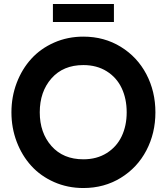

<svg xmlns="http://www.w3.org/2000/svg" viewBox="-20 -946 847 976"><path d="M249 -834V-925.8H559.1V-834ZM403.8 9.8Q323.7 9.8 255.1 -20.5Q186.5 -50.8 139.2 -102.8Q91.8 -154.8 64.9 -225.3Q38.1 -295.9 38.1 -375Q38.1 -454.1 64.9 -524.7Q91.8 -595.2 139.2 -647.2Q186.5 -699.2 255.1 -729.5Q323.7 -759.8 403.8 -759.8Q509.8 -759.8 594 -708Q678.2 -656.2 724.1 -568.6Q770 -481 770 -375Q770 -269 724.1 -181.4Q678.2 -93.8 594 -42Q509.8 9.8 403.8 9.8ZM403.8 -136.2Q472.2 -136.2 522.7 -168Q573.2 -199.7 598.6 -253.4Q624 -307.1 624 -375Q624 -443.8 598.6 -497.8Q573.2 -551.8 522.7 -583.5Q472.2 -615.2 403.8 -615.2Q301.3 -615.2 241.7 -547.6Q182.1 -480 182.1 -375Q182.1 -271 241.7 -203.6Q301.3 -136.2 403.8 -136.2Z"/></svg>

Font: Orkney
Style: Bold
Weight: 700
Designer: Samuel Oakes and Alfredo Marco Pradil
Foundry: Alfredo Marco Pradil
Version: 1.0